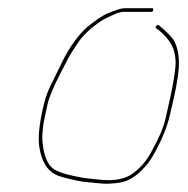

<svg xmlns="http://www.w3.org/2000/svg" viewBox="-20 -474 460 470"><path d="M355.2 -449.5C355.7 -452.5 354.6 -454 351.9 -454H284.9C277.7 -454 263.7 -449.7 242.8 -441C231.4 -436.2 214.6 -424.9 192.5 -407C170.7 -387 151.2 -360 133.9 -326C126.5 -311.3 115.5 -288.7 101 -258.4C95 -246 89.8 -229.7 85.2 -209.5C75.6 -167.5 72.7 -135.3 76.4 -113C81.9 -79.4 95 -57.3 115.5 -46.8C123.6 -42.6 140.9 -37.7 167.6 -32C176.9 -30 186 -28.7 194.9 -28C203.8 -27.3 214.5 -26.3 226.9 -24.9C239.4 -23.5 254.8 -24.2 273.3 -27C297.4 -30.6 320.8 -46.9 343.5 -76C349.8 -84 357.5 -97.1 366.6 -115.2C375.8 -133.3 383 -150.1 388.2 -165.5C392 -176.5 395.1 -187.8 397.6 -199.5C400.1 -211.2 402.9 -223.3 405.9 -236C408.9 -248.7 411.9 -264.7 415 -284C419.2 -310.8 419 -333.7 414.3 -352.5C412.1 -361.5 408.9 -369.5 404.7 -376.6C400.5 -383.6 388.7 -395.4 369.3 -412C366.8 -413.3 364.6 -412.8 362.5 -410.5C360.5 -408.2 360.4 -406.3 362.1 -405L370.2 -399C389.2 -382.8 401.1 -366.3 405.9 -349.5C408.2 -341.2 409.5 -332.8 409.9 -324.5C410.2 -316.2 408.9 -302.5 405.9 -283.5C402.9 -264.5 399.9 -248.7 396.9 -236C393.9 -223.3 390 -206.3 385.4 -184.8C380.7 -163.3 369.9 -137.3 352.9 -107C339.8 -80.2 321.1 -59.2 297 -44C276.7 -33.8 251.5 -30.7 221.5 -34.5C213.6 -35.5 205.4 -36.3 196.9 -37C188.3 -37.7 175.4 -39.9 158.1 -43.8C140.8 -47.6 127.7 -51.7 118.9 -56C101.1 -63.6 89.9 -83.4 85.3 -115.5C83.7 -126.5 83.2 -137.3 83.9 -148C84.6 -158.7 85.9 -169 87.8 -179C89.8 -189 92.6 -202.4 96.5 -219.3C100.3 -236.1 110.9 -261.4 128.2 -295L146.3 -330C151.1 -339.3 159.5 -352.8 171.6 -370.4C183.7 -388.1 201.8 -405.1 226 -421.5C234.3 -427.2 247.3 -433.7 264.8 -441C271.3 -443.7 277.5 -445 283.5 -445H350.5C353.1 -445 354.7 -446.5 355.2 -449.5Z"/></svg>

Font: Proton
Style: LitIt
Weight: 500
Version: Version 1.017